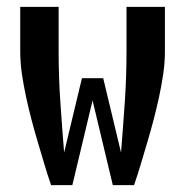

<svg xmlns="http://www.w3.org/2000/svg" viewBox="-20 -540 540 560"><path d="M129 0Q118 -32 108.5 -64Q99 -96 89.5 -128Q80 -160 71.5 -192.5Q63 -225 56 -257.5Q49 -290 44 -323.5Q39 -357 39 -390V-520H151V-390Q151 -316 156 -242.5Q161 -169 167 -95L219 -312H281L333 -95Q339 -169 344 -242.5Q349 -316 349 -390V-520H461V-390Q461 -357 456 -323.5Q451 -290 444 -257.5Q437 -225 428.5 -192.5Q420 -160 410.5 -128Q401 -96 391.5 -64Q382 -32 371 0H309L250 -247L191 0Z"/></svg>

Font: Iosevka SS08 Regular
Style: Bold
Weight: 700
Monospace: yes
Designer: Belleve Invis
Foundry: Belleve Invis
Version: Version 16.3.4; ttfautohint (v1.8.4)